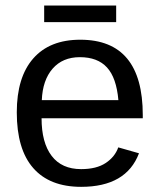

<svg xmlns="http://www.w3.org/2000/svg" viewBox="-20 -686 596 715"><path d="M134.8 -245.6H511.7V-257.3C511.7 -444.5 434.1 -538.1 278.8 -538.1C203 -538.1 144.6 -514.8 103.8 -468.3C62.9 -421.7 42.5 -354.8 42.5 -267.6C42.5 -175.8 62.9 -106.6 103.8 -60.1C144.6 -13.5 204.1 9.8 282.2 9.8C394.2 9.8 466 -31.9 497.6 -115.2L420.4 -137.2C412.3 -113.8 396.7 -94.4 373.8 -79.1C350.8 -63.8 320.3 -56.2 282.2 -56.2C234 -56.2 197.4 -72.6 172.4 -105.5C147.3 -138.3 134.8 -185.1 134.8 -245.6ZM420.9 -313H135.7C137.7 -362.8 151.1 -401.9 176 -430.4C200.9 -458.9 234.7 -473.1 277.3 -473.1C321.3 -473.1 355 -460.4 378.4 -434.8C401.9 -409.3 416 -368.7 420.9 -313ZM412.6 -603.5V-665.5H144.5V-603.5Z"/></svg>

Font: Arimo
Style: Regular
Weight: 400
Designer: Steve Matteson
Foundry: Monotype Imaging Inc.
Version: Version 1.32